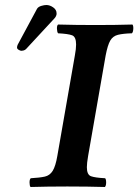

<svg xmlns="http://www.w3.org/2000/svg" viewBox="-20 -745 553 767"><path d="M332 -122Q327 -93 327 -77Q327 -47 343.5 -41Q360 -35 400 -33Q404 -29 404 -16Q404 -3 399 2Q362 1 327.5 0.5Q293 0 249 0Q206 0 172.5 0.5Q139 1 102 2Q98 -3 98 -16Q98 -29 103 -33Q139 -35 159 -39.5Q179 -44 190.5 -62.5Q202 -81 209 -122L279 -523Q284 -550 284 -567Q284 -598 268 -604Q252 -610 212 -612Q208 -617 207.5 -630Q207 -643 212 -647Q250 -646 284 -645.5Q318 -645 362 -645Q405 -645 438.5 -645.5Q472 -646 509 -647Q513 -643 512.5 -630Q512 -617 507 -612Q472 -611 451.5 -606Q431 -601 420.5 -583Q410 -565 402 -523ZM165 -725Q179 -725 192.5 -715.5Q206 -706 206 -692V-688Q204 -678 197 -671L84 -549Q80 -545 74.5 -543.5Q69 -542 66 -542Q61 -542 54.5 -546Q48 -550 48 -555Q48 -561 51 -567L128 -710Q133 -718 145 -721.5Q157 -725 165 -725Z"/></svg>

Font: Libertinus Serif Semibold Italic
Style: Regular
Weight: 600
Italic angle: -11.5°
Designer: Philipp H. Poll, Khaled Hosny
Foundry: Caleb Maclennan
Version: Version 7.051;RELEASE